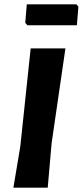

<svg xmlns="http://www.w3.org/2000/svg" viewBox="-20 -869 383 889"><path d="M334 -849 343 -838 336 -752H107L97 -763L104 -849ZM283 -645 219 -206 201 0H42L74 -191L122 -645Z"/></svg>

Font: Alegreya Sans ExtraBold
Style: Italic
Weight: 800
Italic angle: -7°
Designer: Juan Pablo del Peral
Foundry: Huerta Tipografica
Version: Version 2.007